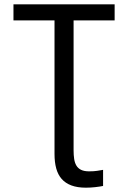

<svg xmlns="http://www.w3.org/2000/svg" viewBox="-20 -658 590 884"><path d="M318.8 -564V34.2Q318.8 56.2 321.5 74Q324.2 91.8 331.8 104.5Q339.4 117.2 353.5 124Q367.7 130.9 390.6 130.9Q413.1 130.9 428.2 128.4Q443.4 126 454.6 124V198.2Q439.9 201.2 418.7 203.6Q397.5 206.1 375.5 206.1Q336.4 206.1 308.8 195.8Q281.2 185.5 263.9 165.8Q246.6 146 238.8 117.2Q231 88.4 231 51.3V-564H42V-638.2H507.8V-564Z"/></svg>

Font: Code New Roman
Style: Regular
Weight: 400
Monospace: yes
Designer: Sam Radian
Foundry: Code New Roman
Version: Version 2.00 November 29, 2014